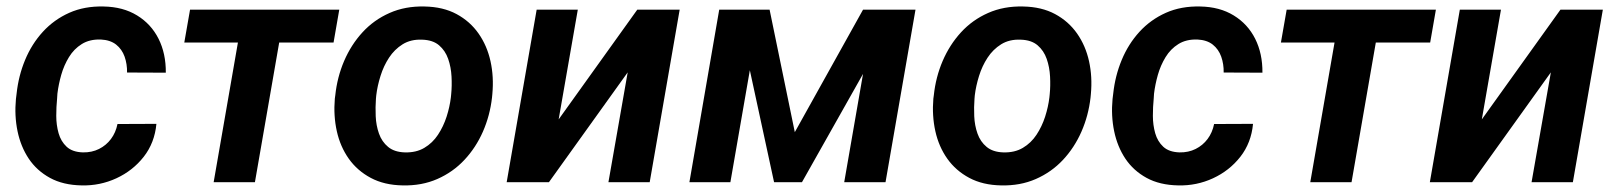

<svg xmlns="http://www.w3.org/2000/svg" viewBox="-20 -558 4944 588"><path d="M233.9 -91.3Q261.2 -90.8 283.2 -101.8Q305.2 -112.8 319.8 -132.3Q334.5 -151.9 339.8 -178.2L459 -178.7Q453.6 -120.6 420.2 -77.9Q386.7 -35.2 336.4 -12Q286.1 11.2 230 9.8Q173.3 8.8 133.1 -13.2Q92.8 -35.2 68.1 -72Q43.5 -108.9 33.7 -156.2Q23.9 -203.6 28.8 -254.9L30.8 -271Q36.6 -325.7 56.9 -374.5Q77.1 -423.3 111.3 -460.7Q145.5 -498 192.1 -518.8Q238.8 -539.6 297.4 -538.1Q356.9 -537.1 399.9 -510.7Q442.9 -484.4 465.6 -439.2Q488.3 -394 487.8 -335.4L369.1 -335.9Q369.6 -361.8 361.6 -384.5Q353.5 -407.2 335.7 -421.4Q317.9 -435.5 288.6 -437Q254.4 -438 230.5 -423.1Q206.5 -408.2 191.2 -383.1Q175.8 -357.9 167.5 -328.6Q159.2 -299.3 155.8 -271L154.8 -255.4Q152.3 -231 152.3 -203.1Q152.3 -175.3 159.4 -150.1Q166.5 -125 184.1 -108.6Q201.7 -92.3 233.9 -91.3Z M852.5 -528.3 760.7 0H634.3L726.1 -528.3ZM1019 -528.3 1001.5 -427.7H544.4L562 -528.3Z M1005.4 -255.9 1006.8 -266.1Q1012.7 -321.8 1033.9 -371.3Q1055.2 -420.9 1090.1 -459Q1125 -497.1 1173.1 -518.3Q1221.2 -539.6 1280.3 -538.1Q1336.9 -537.1 1378.2 -514.9Q1419.4 -492.7 1445.6 -455.3Q1471.7 -418 1482.2 -370.4Q1492.7 -322.8 1487.8 -270L1486.8 -259.3Q1480.5 -204.1 1459 -155Q1437.5 -106 1402.3 -68.4Q1367.2 -30.8 1319.3 -9.8Q1271.5 11.2 1212.9 9.8Q1156.7 8.8 1115.5 -13.2Q1074.2 -35.2 1048.1 -72Q1022 -108.9 1011.5 -156.2Q1001 -203.6 1005.4 -255.9ZM1132.3 -266.1 1131.3 -255.4Q1129.4 -230.5 1130.6 -202.1Q1131.8 -173.8 1140.6 -148.9Q1149.4 -124 1168.5 -108.2Q1187.5 -92.3 1219.7 -91.3Q1254.4 -90.3 1279.5 -105.2Q1304.7 -120.1 1321.3 -145.3Q1337.9 -170.4 1347.7 -200.7Q1357.4 -231 1360.8 -259.8L1361.8 -270Q1364.3 -294.9 1362.8 -323.7Q1361.3 -352.5 1352.5 -377.7Q1343.8 -402.8 1324.7 -419.2Q1305.7 -435.5 1272.9 -436.5Q1238.3 -438 1213.1 -422.4Q1188 -406.7 1171.4 -381.3Q1154.8 -356 1145.3 -325.4Q1135.7 -294.9 1132.3 -266.1Z M1690.9 -192.4 1931.6 -528.3H2061.5L1969.7 0H1843.3L1902.3 -336.4L1661.1 0H1531.7L1623.5 -528.3H1749.5Z M2414.1 -153.3 2623 -528.3H2733.9L2436 0H2350.6L2236.3 -528.3H2336.9ZM2308.6 -528.3 2216.8 0H2091.3L2182.6 -528.3ZM2565.4 0 2657.2 -528.3H2783.7L2691.9 0Z M2838.4 -255.9 2839.8 -266.1Q2845.7 -321.8 2866.9 -371.3Q2888.2 -420.9 2923.1 -459Q2958 -497.1 3006.1 -518.3Q3054.2 -539.6 3113.3 -538.1Q3169.9 -537.1 3211.2 -514.9Q3252.4 -492.7 3278.6 -455.3Q3304.7 -418 3315.2 -370.4Q3325.7 -322.8 3320.8 -270L3319.8 -259.3Q3313.5 -204.1 3292 -155Q3270.5 -106 3235.4 -68.4Q3200.2 -30.8 3152.3 -9.8Q3104.5 11.2 3045.9 9.8Q2989.7 8.8 2948.5 -13.2Q2907.2 -35.2 2881.1 -72Q2855 -108.9 2844.5 -156.2Q2834 -203.6 2838.4 -255.9ZM2965.3 -266.1 2964.4 -255.4Q2962.4 -230.5 2963.6 -202.1Q2964.8 -173.8 2973.6 -148.9Q2982.4 -124 3001.5 -108.2Q3020.5 -92.3 3052.7 -91.3Q3087.4 -90.3 3112.5 -105.2Q3137.7 -120.1 3154.3 -145.3Q3170.9 -170.4 3180.7 -200.7Q3190.4 -231 3193.8 -259.8L3194.8 -270Q3197.3 -294.9 3195.8 -323.7Q3194.3 -352.5 3185.5 -377.7Q3176.8 -402.8 3157.7 -419.2Q3138.7 -435.5 3106 -436.5Q3071.3 -438 3046.1 -422.4Q3021 -406.7 3004.4 -381.3Q2987.8 -356 2978.3 -325.4Q2968.8 -294.9 2965.3 -266.1Z M3592.3 -91.3Q3619.6 -90.8 3641.6 -101.8Q3663.6 -112.8 3678.2 -132.3Q3692.9 -151.9 3698.2 -178.2L3817.4 -178.7Q3812 -120.6 3778.6 -77.9Q3745.1 -35.2 3694.8 -12Q3644.5 11.2 3588.4 9.8Q3531.7 8.8 3491.5 -13.2Q3451.2 -35.2 3426.5 -72Q3401.9 -108.9 3392.1 -156.2Q3382.3 -203.6 3387.2 -254.9L3389.2 -271Q3395 -325.7 3415.3 -374.5Q3435.5 -423.3 3469.7 -460.7Q3503.9 -498 3550.5 -518.8Q3597.2 -539.6 3655.8 -538.1Q3715.3 -537.1 3758.3 -510.7Q3801.3 -484.4 3824 -439.2Q3846.7 -394 3846.2 -335.4L3727.5 -335.9Q3728 -361.8 3720 -384.5Q3711.9 -407.2 3694.1 -421.4Q3676.3 -435.5 3647 -437Q3612.8 -438 3588.9 -423.1Q3564.9 -408.2 3549.6 -383.1Q3534.2 -357.9 3525.9 -328.6Q3517.6 -299.3 3514.2 -271L3513.2 -255.4Q3510.7 -231 3510.7 -203.1Q3510.7 -175.3 3517.8 -150.1Q3524.9 -125 3542.5 -108.6Q3560.1 -92.3 3592.3 -91.3Z M4210.9 -528.3 4119.1 0H3992.7L4084.5 -528.3ZM4377.4 -528.3 4359.9 -427.7H3902.8L3920.4 -528.3Z M4518.1 -192.4 4758.8 -528.3H4888.7L4796.9 0H4670.4L4729.5 -336.4L4488.3 0H4358.9L4450.7 -528.3H4576.7Z"/></svg>

Font: Roboto SemiBold
Style: Italic
Weight: 600
Designer: Christian Robertson
Foundry: Google
Version: Version 3.009; 2024